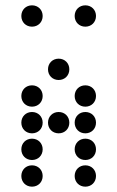

<svg xmlns="http://www.w3.org/2000/svg" viewBox="-20 -710 440 720"><path d="M100 -610C123 -610 140 -627 140 -650C140 -673 123 -690 100 -690C77 -690 60 -673 60 -650C60 -627 77 -610 100 -610ZM300 -610C323 -610 340 -627 340 -650C340 -673 323 -690 300 -690C277 -690 260 -673 260 -650C260 -627 277 -610 300 -610ZM200 -410C223 -410 240 -427 240 -450C240 -473 223 -490 200 -490C177 -490 160 -473 160 -450C160 -427 177 -410 200 -410ZM100 -310C123 -310 140 -327 140 -350C140 -373 123 -390 100 -390C77 -390 60 -373 60 -350C60 -327 77 -310 100 -310ZM300 -310C323 -310 340 -327 340 -350C340 -373 323 -390 300 -390C277 -390 260 -373 260 -350C260 -327 277 -310 300 -310ZM100 -210C123 -210 140 -227 140 -250C140 -273 123 -290 100 -290C77 -290 60 -273 60 -250C60 -227 77 -210 100 -210ZM200 -210C223 -210 240 -227 240 -250C240 -273 223 -290 200 -290C177 -290 160 -273 160 -250C160 -227 177 -210 200 -210ZM300 -210C323 -210 340 -227 340 -250C340 -273 323 -290 300 -290C277 -290 260 -273 260 -250C260 -227 277 -210 300 -210ZM100 -110C123 -110 140 -127 140 -150C140 -173 123 -190 100 -190C77 -190 60 -173 60 -150C60 -127 77 -110 100 -110ZM300 -110C323 -110 340 -127 340 -150C340 -173 323 -190 300 -190C277 -190 260 -173 260 -150C260 -127 277 -110 300 -110ZM100 -10C123 -10 140 -27 140 -50C140 -73 123 -90 100 -90C77 -90 60 -73 60 -50C60 -27 77 -10 100 -10ZM300 -10C323 -10 340 -27 340 -50C340 -73 323 -90 300 -90C277 -90 260 -73 260 -50C260 -27 277 -10 300 -10Z"/></svg>

Font: TINY 5x3 80
Style: Regular
Weight: 200
Designer: Jack Halten Fahnestock
Foundry: Velvetyne Type Foundry
Version: Version 1.002;hotconv 1.0.109;makeotfexe 2.5.65596